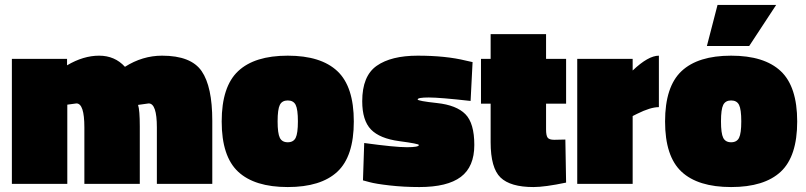

<svg xmlns="http://www.w3.org/2000/svg" viewBox="-20 -743 3257 776"><path d="M252 0H28V-505H251V-479Q317 -518 380.5 -518Q444 -518 485 -473Q556 -518 635 -518Q752 -518 795 -455.5Q838 -393 838 -255V0H614V-228Q614 -325 581 -325L538 -319Q545 -298 545 -232V0H321V-228Q321 -325 289 -325L252 -320Z M942.5 -455.5Q1009 -518 1143 -518Q1277 -518 1343.5 -455.5Q1410 -393 1410 -252Q1410 -111 1343.5 -49Q1277 13 1143 13Q1009 13 942.5 -49Q876 -111 876 -252Q876 -393 942.5 -455.5ZM1111 -186Q1120 -168 1143 -168Q1166 -168 1175 -186Q1184 -204 1184 -252.5Q1184 -301 1175 -319Q1166 -337 1143 -337Q1120 -337 1111 -319Q1102 -301 1102 -252.5Q1102 -204 1111 -186Z M1882 -335Q1758 -349 1713 -349Q1668 -349 1668 -341Q1668 -335 1746.5 -326.5Q1825 -318 1861 -281.5Q1897 -245 1897 -157Q1897 -69 1842.5 -28Q1788 13 1675 13Q1612 13 1555 6.5Q1498 0 1473 -7L1447 -14L1452 -165Q1576 -148 1624.5 -148Q1673 -148 1673 -157Q1673 -162 1594 -172.5Q1515 -183 1479.5 -219.5Q1444 -256 1444 -334Q1444 -436 1502.5 -477Q1561 -518 1668 -518Q1782 -518 1863 -498L1890 -492Z M2187 -324V-220Q2187 -195 2193.5 -186.5Q2200 -178 2220 -178L2265 -179L2268 -5Q2182 13 2136 13Q2043 13 2003 -25.5Q1963 -64 1963 -168V-324H1924V-505H1963V-605H2187V-505H2268V-324Z M2537 0H2313V-505H2537V-458Q2600 -518 2643 -518V-310Q2609 -310 2555 -283L2537 -274Z M2734.5 -455.5Q2801 -518 2935 -518Q3069 -518 3135.5 -455.5Q3202 -393 3202 -252Q3202 -111 3135.5 -49Q3069 13 2935 13Q2801 13 2734.5 -49Q2668 -111 2668 -252Q2668 -393 2734.5 -455.5ZM2903 -186Q2912 -168 2935 -168Q2958 -168 2967 -186Q2976 -204 2976 -252.5Q2976 -301 2967 -319Q2958 -337 2935 -337Q2912 -337 2903 -319Q2894 -301 2894 -252.5Q2894 -204 2903 -186ZM2880 -723H3117L3008 -557H2837Z"/></svg>

Font: Titillium Web
Style: Black
Weight: 900
Version: Version 1.001;PS 35.000;hotconv 1.0.70;makeotf.lib2.5.55311